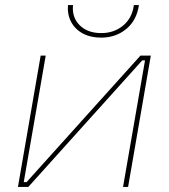

<svg xmlns="http://www.w3.org/2000/svg" viewBox="-20 -740 668 760"><path d="M141 -520H161L74 -19H85L536 -520H577L487 0H467L554 -501H543L92 0H51ZM249 -720H269Q264 -672 295 -640.5Q326 -609 381 -609Q431 -609 467 -638.5Q503 -668 510 -720H530Q521 -659 479.5 -625Q438 -591 380 -591Q339 -591 308 -607.5Q277 -624 261.5 -653.5Q246 -683 249 -720Z"/></svg>

Font: Fixel Italic Variable 20240409 Display Thin
Style: Italic
Weight: 100
Italic angle: -10°
Designer: AlfaBravo + MacPaw
Foundry: Kyrylo Tkachov, Marchela Mozhyna, Serhii Makarenko, Maria Weinstein, Zakhar Kryvoshyya
Version: Version 1.211;Glyphs 3.2 (3225)